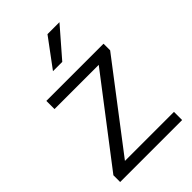

<svg xmlns="http://www.w3.org/2000/svg" viewBox="-232 -873 964 964"><g transform="rotate(-45 250.0 -391.5)"><path d="M470 -58V0H30V-48L370 -492H56V-550H462V-503L122 -58ZM297 -783H382L251 -632H185Z"/></g></svg>

Font: Krub
Style: Regular
Weight: 400
Designer: Ekaluck Peanpanawate
Foundry: Cadson Demak Co.,Ltd.
Version: Version 1.000; ttfautohint (v1.6)